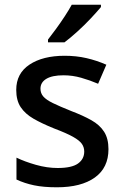

<svg xmlns="http://www.w3.org/2000/svg" viewBox="-20 -786 524 816"><path d="M441 -152Q441 -73 383 -31.5Q325 10 222 10Q165 10 124.5 1.5Q84 -7 50 -23V-116Q85 -99 132.5 -85.5Q180 -72 225 -72Q285 -72 311.5 -91Q338 -110 338 -142Q338 -160 328 -174.5Q318 -189 290.5 -204.5Q263 -220 210 -240Q158 -261 122.5 -281.5Q87 -302 68 -330.5Q49 -359 49 -404Q49 -474 105.5 -511.5Q162 -549 255 -549Q304 -549 347.5 -539Q391 -529 432 -511L397 -430Q362 -445 325 -455.5Q288 -466 250 -466Q202 -466 177 -451Q152 -436 152 -409Q152 -390 164 -376Q176 -362 204.5 -348Q233 -334 283 -314Q333 -295 368.5 -275Q404 -255 422.5 -226Q441 -197 441 -152ZM409 -756Q394 -738 367 -709Q340 -680 309 -652Q278 -624 254 -606H184V-618Q199 -637 218 -663Q237 -689 255 -716.5Q273 -744 285 -766H409Z"/></svg>

Font: Noto Sans Bengali Medium
Style: Regular
Weight: 500
Designer: Jelle Bosma - Monotype Design Team
Foundry: Monotype Imaging Inc.
Version: Version 2.003; ttfautohint (v1.8.4.7-5d5b)